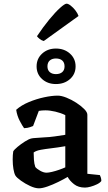

<svg xmlns="http://www.w3.org/2000/svg" viewBox="-20 -1020 589 1044"><path d="M192 4Q171 4 144 -8.5Q117 -21 94 -37.5Q71 -54 64 -65Q57 -77 53 -101Q49 -125 49 -153Q49 -178 52 -197Q57 -206 75.5 -221.5Q94 -237 115.5 -250.5Q137 -264 150 -267Q157 -269 176.5 -270Q196 -271 219 -273Q248 -274 279 -278.5Q310 -283 335 -287V-394Q311 -406 281 -413Q251 -420 227 -420Q207 -420 191 -417L160 -335Q155 -333 143 -328.5Q131 -324 111 -323Q102 -335 87.5 -362.5Q73 -390 68 -423Q96 -448 137 -465Q178 -482 220 -491Q262 -500 294 -500Q314 -500 341.5 -489Q369 -478 394.5 -461.5Q420 -445 437.5 -427.5Q455 -410 455 -396V-75L523 -68Q525 -64 528 -55.5Q531 -47 531 -36Q524 -26 507.5 -18Q491 -10 473 -5Q455 0 442 0Q406 0 382.5 -18.5Q359 -37 348 -58Q326 -45 296.5 -30.5Q267 -16 238.5 -6Q210 4 192 4ZM233 -81Q244 -81 263 -85.5Q282 -90 302 -97Q322 -104 335 -110V-225Q316 -222 294.5 -218.5Q273 -215 253 -213Q227 -210 202 -205.5Q177 -201 163 -191Q163 -174 164.5 -151.5Q166 -129 172 -112Q180 -102 198.5 -91.5Q217 -81 233 -81ZM284 -563Q239 -563 209 -590Q179 -617 179 -659Q179 -701 209 -728.5Q239 -756 284 -756Q330 -756 360.5 -728.5Q391 -701 391 -659Q391 -617 360.5 -590Q330 -563 284 -563ZM284 -617Q306 -617 318.5 -628Q331 -639 331 -659Q331 -680 318.5 -691Q306 -702 284 -702Q263 -702 250.5 -691Q238 -680 238 -659Q238 -639 250.5 -628Q263 -617 284 -617ZM218 -797Q206 -800 196 -808Q186 -816 181 -823Q215 -874 248 -914Q281 -954 306.5 -977Q332 -1000 342 -1000Q351 -1000 364.5 -989.5Q378 -979 390 -963.5Q402 -948 407 -933Z"/></svg>

Font: Texturina SemiBold
Style: Regular
Weight: 600
Designer: Guillermo Torres Carreño
Foundry: Omnibus-Type
Version: Version 1.002; ttfautohint (v1.8.3)